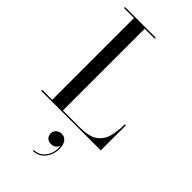

<svg xmlns="http://www.w3.org/2000/svg" viewBox="-316 -829 1215 1215"><g transform="rotate(45 291.0 -222.0)"><path d="M256 147.3Q256 127.3 271.4 113.7Q286.8 100.1 309.6 100.1Q333.2 100.1 349.4 120.3Q365.6 140.5 365.6 178.5Q365.6 209.3 352.8 238.5Q340 267.7 315.2 286.7Q290.4 305.7 254.4 305.7V298.1Q289.6 298.1 314.2 277.5Q338.8 256.9 349.8 224.9Q360.8 192.9 355.6 158.5Q352.4 171.7 339.2 183.1Q326 194.5 306.4 194.5Q280.8 194.5 268.4 180.7Q256 166.9 256 147.3ZM556.5 0H23.5V-9H113V-741H23.5V-750H298V-741H208.5V-9H363Q441.5 -9 481 -36.5Q520.5 -64 534 -112.8Q547.5 -161.5 547.5 -225H556.5Z"/></g></svg>

Font: Bodoni* 24pt
Style: Regular
Weight: 400
Version: Version 2.3